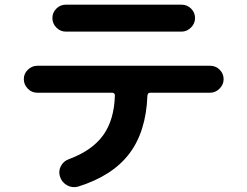

<svg xmlns="http://www.w3.org/2000/svg" viewBox="-20 -753 1040 807"><path d="M136.7 -363.3Q113.3 -363.3 96.7 -380.4Q80.1 -397.5 80.1 -420.4Q80.1 -443.4 97.2 -460Q114.3 -476.6 136.7 -476.6H863.3Q886.7 -476.6 903.3 -460Q919.9 -443.4 919.9 -420.4Q919.9 -397.5 902.8 -380.4Q885.7 -363.3 863.3 -363.3H611.3Q600.6 -363.3 599.6 -350.6Q593.8 -199.2 522.9 -106.4Q452.1 -13.7 308.6 31.2Q284.2 38.1 262.2 25.9Q240.2 13.7 232.4 -9.8Q224.6 -33.2 235.8 -54.7Q247.1 -76.2 269.5 -84Q367.2 -120.1 413.6 -184.6Q460 -249 462.9 -351.6Q462.9 -362.3 452.1 -363.3ZM256.8 -733.4H743.2Q766.6 -733.4 783.2 -716.8Q799.8 -700.2 799.8 -677.2Q799.8 -654.3 782.7 -637.2Q765.6 -620.1 743.2 -620.1H256.8Q233.4 -620.1 216.8 -637.2Q200.2 -654.3 200.2 -677.2Q200.2 -700.2 216.8 -716.8Q233.4 -733.4 256.8 -733.4Z"/></svg>

Font: Rounded-X Mgen+ 2m bold
Style: Bold
Weight: 700
Designer: [Source Han Sans]
Ryoko NISHIZUKA  (kana & ideographs); Paul D. Hunt (Latin, Greek & Cyrillic); Wenlong ZHANG  (bopomofo
Version: Version 1.059.20150602